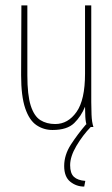

<svg xmlns="http://www.w3.org/2000/svg" viewBox="-20 -469 415 709"><path d="M174 11Q141 11 114.5 -7Q88 -25 73 -69.5Q58 -114 58 -191L59 -449H81V-191Q81 -118 93.5 -79Q106 -40 129 -25.5Q152 -11 184 -11Q231 -11 262.5 -55.5Q294 -100 294 -197V-449H317V-92Q317 -74 318 -46Q319 -18 325 0H302Q296 -17 295 -38Q294 -59 294 -75Q280 -40 254 -14.5Q228 11 174 11ZM295 199 291 220Q262 220 239.5 202Q217 184 217 144Q217 103 242 64.5Q267 26 298 -10L315 0Q285 31 262 70Q239 109 239 141Q239 171 253 184Q267 197 295 199Z"/></svg>

Font: Inconsolata Condensed ExtraLight
Style: Regular
Weight: 200
Width: 3
Monospace: yes
Designer: Raph Levien, Cyreal, Brenton Simpson
Foundry: Raph Levien, Cyreal, Google
Version: Version 3.100; ttfautohint (v1.8.4.7-5d5b)